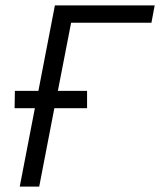

<svg xmlns="http://www.w3.org/2000/svg" viewBox="-20 -690 592 710"><path d="M53 0 109 -290H34L35 -354H122L183 -670H552L540 -606H243L194 -354H302V-290H181L125 0Z"/></svg>

Font: Lode
Style: Italic
Weight: 400
Italic angle: -11°
Monospace: yes
Designer: Belleve Invis
Foundry: Belleve Invis
Version: Version 29.2.0; ttfautohint (v1.8.3)